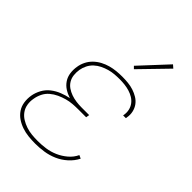

<svg xmlns="http://www.w3.org/2000/svg" viewBox="-222 -841 944 944"><g transform="rotate(45 250.0 -369.5)"><path d="M204 8Q180 8 156.5 5.5Q133 3 111 -4.5Q89 -12 70.5 -24.5Q52 -37 39.5 -55.5Q27 -74 23.5 -97.5Q20 -121 24 -145Q28 -169 40.5 -192Q53 -215 73.5 -231Q94 -247 118 -256.5Q142 -266 167 -271Q145 -278 127 -289.5Q109 -301 97 -319Q85 -337 82 -359.5Q79 -382 83 -405Q86 -425 95.5 -444Q105 -463 120.5 -478Q136 -493 155 -503Q174 -513 194 -518.5Q214 -524 234.5 -526Q255 -528 275 -528Q295 -528 315 -526Q335 -524 353.5 -518Q372 -512 388.5 -502Q405 -492 416 -477Q427 -462 431.5 -442.5Q436 -423 432 -402Q432 -401 432 -399.5Q432 -398 431 -396H412Q412 -397 412.5 -398.5Q413 -400 413 -401Q416 -419 412 -436Q408 -453 398 -466Q388 -479 374 -487.5Q360 -496 343.5 -501Q327 -506 309.5 -508Q292 -510 275 -510Q257 -510 239 -508.5Q221 -507 203 -502Q185 -497 167.5 -488.5Q150 -480 136 -467Q122 -454 113.5 -437Q105 -420 102 -402Q99 -383 101 -364.5Q103 -346 112 -331Q121 -316 135.5 -306Q150 -296 167 -290Q184 -284 202.5 -281.5Q221 -279 240 -279H293L290 -261H237Q217 -261 197 -259.5Q177 -258 157 -252.5Q137 -247 117.5 -238Q98 -229 81.5 -215Q65 -201 55.5 -181.5Q46 -162 43 -142Q39 -121 42.5 -100.5Q46 -80 57.5 -64Q69 -48 86 -37.5Q103 -27 122.5 -20.5Q142 -14 162.5 -12Q183 -10 204 -10Q232 -10 259.5 -14Q287 -18 313.5 -29.5Q340 -41 363 -60.5Q386 -80 398 -106L415 -98Q401 -70 376.5 -48Q352 -26 323 -13.5Q294 -1 264 3.5Q234 8 204 8ZM289 -594 277 -606 408 -747 424 -733Z"/></g></svg>

Font: Iosevka SS04 Thin
Style: Italic
Weight: 100
Italic angle: -9°
Monospace: yes
Designer: Belleve Invis
Foundry: Belleve Invis
Version: Version 19.0.0; ttfautohint (v1.8.4)